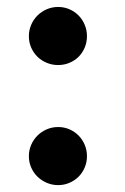

<svg xmlns="http://www.w3.org/2000/svg" viewBox="-20 -520 358 552"><path d="M230 -416Q230 -398.4 223.6 -383.3Q217.3 -368.2 206.1 -356.9Q194.8 -345.7 179.7 -339.4Q164.6 -333 147 -333Q129.9 -333 114.5 -339.4Q99.1 -345.7 87.6 -356.9Q76.2 -368.2 69.6 -383.3Q63 -398.4 63 -416Q63 -433.1 69.6 -448.5Q76.2 -463.9 87.6 -475.3Q99.1 -486.8 114.5 -493.4Q129.9 -500 147 -500Q164.6 -500 179.7 -493.4Q194.8 -486.8 206.1 -475.3Q217.3 -463.9 223.6 -448.5Q230 -433.1 230 -416ZM230 -70.8Q230 -53.7 223.6 -38.6Q217.3 -23.4 206.1 -12.2Q194.8 -1 179.7 5.6Q164.6 12.2 147 12.2Q129.9 12.2 114.5 5.6Q99.1 -1 87.6 -12.2Q76.2 -23.4 69.6 -38.6Q63 -53.7 63 -70.8Q63 -88.4 69.6 -103.5Q76.2 -118.7 87.6 -130.1Q99.1 -141.6 114.5 -148.2Q129.9 -154.8 147 -154.8Q164.6 -154.8 179.7 -148.2Q194.8 -141.6 206.1 -130.1Q217.3 -118.7 223.6 -103.5Q230 -88.4 230 -70.8Z"/></svg>

Font: Charis SIL CyrE
Style: Bold
Weight: 700
Foundry: SIL International
Version: Version 5.000